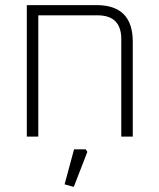

<svg xmlns="http://www.w3.org/2000/svg" viewBox="-20 -535 621 752"><path d="M85 0V-515H358Q500 -515 500 -372V0H455V-382Q455 -475 362 -475H130V0ZM233 187 270 50H316L322 60L269 197Z"/></svg>

Font: Oxanium ExtraLight
Style: Regular
Weight: 200
Designer: Severin Meyer
Version: Version 2.000